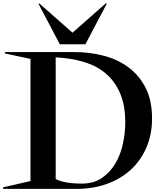

<svg xmlns="http://www.w3.org/2000/svg" viewBox="-45 -1208 1030 1228"><path d="M206.2 -1186.2 418.8 -998.8 632.5 -1187.5 637.5 -1183.8 501.2 -925H337.5L201.2 -1183.8ZM-25 -10 150 -50V-831.2L-13.8 -866.2V-875H430Q531.2 -875 621.9 -850.6Q712.5 -826.2 780.6 -774.4Q848.8 -722.5 888.1 -642.5Q927.5 -562.5 927.5 -451.2Q927.5 -346.2 890.6 -262.5Q853.8 -178.8 789.4 -120.6Q725 -62.5 636.9 -31.2Q548.8 0 446.2 0H-25ZM311.2 -62.5Q336.2 -50 376.2 -41.9Q416.2 -33.8 478.8 -33.8Q553.8 -33.8 606.2 -69.4Q658.8 -105 692.5 -161.9Q726.2 -218.8 741.2 -288.8Q756.2 -358.8 756.2 -426.2Q756.2 -527.5 726.9 -601.9Q697.5 -676.2 643.8 -726.9Q590 -777.5 513.8 -804.4Q437.5 -831.2 345 -838.8L311.2 -841.2Z"/></svg>

Font: Equateur
Style: Regular
Weight: 400
Designer: Ange Degheest & Eugénie Bidaut
Foundry: Velvetyne Type Foundry
Version: Version 1.000;FEAKit 1.0